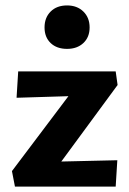

<svg xmlns="http://www.w3.org/2000/svg" viewBox="-20 -687 476 707"><path d="M24 -57 272 -386 335 -336 41 -327 47 -424H406L413 -374L163 -34L110 -90L412 -97L406 0H35ZM227 -507Q189 -507 166.5 -528.5Q144 -550 144 -586Q144 -622 166.5 -644.5Q189 -667 227 -667Q264 -667 287 -644.5Q310 -622 310 -586Q310 -550 287 -528.5Q264 -507 227 -507Z"/></svg>

Font: Ysabeau ExtraBold
Style: Regular
Weight: 800
Designer: Christian Thalmann (Catharsis Fonts)
Version: Version 2.002